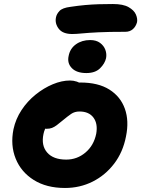

<svg xmlns="http://www.w3.org/2000/svg" viewBox="-20 -922 702 954"><path d="M303 12Q211 12 148 -27.5Q85 -67 58 -133.5Q31 -200 47 -280Q58 -331 87 -375Q116 -419 157 -452Q198 -485 242.5 -503.5Q287 -522 328 -522Q345 -522 361.5 -516.5Q378 -511 387.5 -499.5Q397 -488 393 -468Q385 -432 365 -405Q345 -378 298 -363Q274 -355 252.5 -339Q231 -323 216 -302Q201 -281 196 -256Q184 -199 214.5 -164Q245 -129 309 -129Q363 -129 404.5 -164Q446 -199 458 -257Q467 -307 444.5 -337.5Q422 -368 375 -368Q351 -368 333.5 -356Q316 -344 292 -324Q274 -309 262 -300Q250 -291 238.5 -286.5Q227 -282 211 -282Q193 -282 178 -300Q163 -318 171 -357Q177 -385 198.5 -413Q220 -441 250.5 -463Q281 -485 314.5 -498.5Q348 -512 379 -512Q468 -512 523.5 -477Q579 -442 600.5 -381.5Q622 -321 606 -244Q591 -166 547 -108.5Q503 -51 440 -19.5Q377 12 303 12ZM339 -753Q292 -753 272 -779Q252 -805 258 -835Q261 -852 275.5 -867.5Q290 -883 330 -888Q370 -894 404 -897Q438 -900 470.5 -901Q503 -902 541 -902Q592 -902 619 -886.5Q646 -871 655 -850.5Q664 -830 661 -812Q655 -790 640 -777Q625 -764 603 -764Q520 -764 469 -761.5Q418 -759 388 -756Q358 -753 339 -753ZM409 -559Q361 -559 337 -583.5Q313 -608 321 -644Q328 -681 357.5 -702Q387 -723 428 -723Q458 -723 477 -709Q496 -695 503.5 -674.5Q511 -654 507 -633Q501 -606 477 -582.5Q453 -559 409 -559Z"/></svg>

Font: Shantell Sans
Style: Bold Italic
Weight: 700
Italic angle: -11°
Designer: Stephen Nixon, Anya Danilova, Shantell Martin
Foundry: Arrow Type
Version: Version 1.011;[c5ecc13dd]